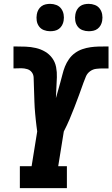

<svg xmlns="http://www.w3.org/2000/svg" viewBox="-20 -976 583 996"><path d="M83 0V-114H144L173 -294Q171 -309 169 -324.5Q167 -340 165.5 -355Q164 -370 162.5 -385.5Q161 -401 160 -417Q159 -433 158.5 -448.5Q158 -464 157.5 -479.5Q157 -495 156.5 -510.5Q156 -526 155.5 -542Q155 -558 154.5 -573.5Q154 -589 145 -601Q136 -613 121 -617.5Q106 -622 90 -622Q80 -622 70 -621.5Q60 -621 50 -621V-735Q51 -735 52 -735Q53 -735 53 -735H56Q56 -735 57 -735Q58 -735 59 -735Q86 -735 113 -734Q140 -733 166 -727Q192 -721 214 -708Q236 -695 251 -674.5Q266 -654 271 -628Q276 -602 275 -575Q274 -548 272.5 -521Q271 -494 270 -467Q276 -487 281.5 -507.5Q287 -528 293 -548.5Q299 -569 304 -590Q309 -611 317 -631Q325 -651 338 -669.5Q351 -688 369 -701Q387 -714 407.5 -721Q428 -728 449 -731Q470 -734 491 -734.5Q512 -735 533 -735Q535 -735 537.5 -735Q540 -735 543 -735V-621Q538 -621 532.5 -621Q527 -621 522 -621H520Q518 -621 516.5 -621Q515 -621 513 -621Q497 -621 479.5 -619Q462 -617 447.5 -606.5Q433 -596 426 -580Q419 -564 413 -547Q402 -515 390 -483Q378 -451 366 -419.5Q354 -388 340.5 -356.5Q327 -325 311 -294L282 -114H327V0ZM440 -814Q423 -814 407.5 -820Q392 -826 382.5 -839Q373 -852 370.5 -868.5Q368 -885 371 -902Q373 -914 379 -925Q385 -936 395 -943.5Q405 -951 417 -953.5Q429 -956 440 -956Q457 -956 472.5 -950Q488 -944 497.5 -931Q507 -918 510 -901.5Q513 -885 510 -868Q508 -856 502 -845Q496 -834 486 -826.5Q476 -819 464 -816.5Q452 -814 440 -814ZM240 -814Q223 -814 207.5 -820Q192 -826 182.5 -839Q173 -852 170.5 -868.5Q168 -885 171 -902Q173 -914 179 -925Q185 -936 195 -943.5Q205 -951 217 -953.5Q229 -956 240 -956Q257 -956 272.5 -950Q288 -944 297.5 -931Q307 -918 310 -901.5Q313 -885 310 -868Q308 -856 302 -845Q296 -834 286 -826.5Q276 -819 264 -816.5Q252 -814 240 -814Z"/></svg>

Font: Iosevka Slab Heavy
Style: Italic
Weight: 900
Italic angle: -9°
Monospace: yes
Designer: Belleve Invis
Foundry: Belleve Invis
Version: Version 11.1.0; ttfautohint (v1.8.3)